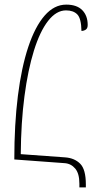

<svg xmlns="http://www.w3.org/2000/svg" viewBox="-20 -749 447 832"><path d="M324 63V47Q324 3 306 -18.5Q288 -40 260 -42L42 -58Q42 -210 57.5 -333.5Q73 -457 102.5 -545.5Q132 -634 173.5 -681.5Q215 -729 267 -729Q313 -729 336.5 -705Q360 -681 360 -641Q360 -626 351.5 -620.5Q343 -615 333 -615Q332 -669 315 -686.5Q298 -704 266 -704Q224 -704 188.5 -658.5Q153 -613 127 -529.5Q101 -446 86 -332Q71 -218 70 -81L263 -67Q303 -64 327.5 -39.5Q352 -15 352 50V63Z"/></svg>

Font: Noto Serif Armenian Condensed Thin
Style: Regular
Weight: 100
Width: 3
Designer: Monotype Design Team
Foundry: Monotype Imaging Inc.
Version: Version 2.008; ttfautohint (v1.8.4.7-5d5b)